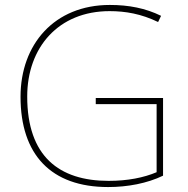

<svg xmlns="http://www.w3.org/2000/svg" viewBox="-20 -746 760 776"><path d="M367 -350V-325H613V-50C561 -28 496 -15 419 -15C219 -15 90 -114 90 -356C90 -554 216 -701 423 -701C487 -701 551 -690 619 -657L631 -682C568 -713 500 -726 424 -726C199 -726 63 -566 63 -355C63 -121 186 10 417 10C496 10 575 -5 639 -36V-350Z"/></svg>

Font: Noto Sans Gurmukhi Thin
Style: Regular
Weight: 100
Designer: Jelle Bosma - Monotype Design Team
Foundry: Monotype Imaging Inc.
Version: Version 2.004